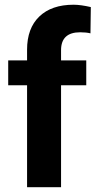

<svg xmlns="http://www.w3.org/2000/svg" viewBox="-20 -780 398 800"><path d="M92.8 0V-424.8H14.2V-528.3H92.8V-573.2Q92.8 -662.1 143.8 -711.2Q194.8 -760.3 286.6 -760.3Q315.9 -760.3 358.4 -750.5L356.9 -641.1Q339.4 -645.5 314 -645.5Q234.4 -645.5 234.4 -570.8V-528.3H339.4V-424.8H234.4V0Z"/></svg>

Font: Vazir FD-UI
Style: Bold-FD-UI
Weight: 700
Designer: Saber Rastikerdar
Foundry: Saber Rastikerdar
Version: Version 30.0.0